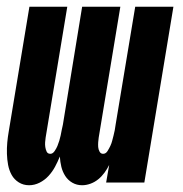

<svg xmlns="http://www.w3.org/2000/svg" viewBox="-20 -540 540 568"><path d="M66 8Q49 8 35.5 -0.5Q22 -9 14.5 -22.5Q7 -36 4 -52Q1 -68 0.5 -85Q0 -102 1.5 -118.5Q3 -135 6 -152L67 -520H179L115 -133Q114 -126 113.5 -119Q113 -112 114 -105Q115 -98 118 -91.5Q121 -85 129 -85Q136 -85 141.5 -93Q147 -101 150 -108.5Q153 -116 155.5 -124Q158 -132 159.5 -139.5Q161 -147 162.5 -155Q164 -163 166 -171L223 -520H336L272 -133Q271 -126 270.5 -119Q270 -112 270.5 -105Q271 -98 274.5 -91.5Q278 -85 285 -85Q293 -85 298 -93Q303 -101 306.5 -108.5Q310 -116 312 -124Q314 -132 316 -139.5Q318 -147 319.5 -155Q321 -163 322 -171L380 -520H493L407 0H294L303 -52Q297 -40 289 -29Q281 -18 270.5 -9.5Q260 -1 247.5 3.5Q235 8 223 8Q207 8 194 0.5Q181 -7 173 -19.5Q165 -32 161.5 -46.5Q158 -61 157 -77Q151 -62 143 -47Q135 -32 123.5 -19.5Q112 -7 97 0.5Q82 8 66 8Z"/></svg>

Font: Iosevka SS04 Heavy
Style: Italic
Weight: 900
Italic angle: -9°
Monospace: yes
Designer: Belleve Invis
Foundry: Belleve Invis
Version: Version 19.0.0; ttfautohint (v1.8.4)